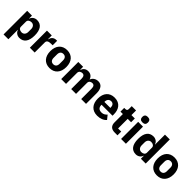

<svg xmlns="http://www.w3.org/2000/svg" viewBox="349 -2359 4170 4170"><g transform="rotate(45 2434.0 -274.5)"><path d="M69 200H217V-88H222C237 -31 295 12 363 12C496 12 565 -85 565 -263C565 -441 496 -537 363 -537C295 -537 237 -495 222 -437H217V-525H69ZM314 -108C258 -108 217 -137 217 -185V-340C217 -388 258 -417 314 -417C370 -417 411 -374 411 -308V-217C411 -151 370 -108 314 -108Z M825 0V-307C825 -368 867 -387 953 -387H990V-525H964C882 -525 842 -469 830 -411H825V-525H677V0Z M1289 12C1443 12 1535 -94 1535 -263C1535 -432 1443 -537 1289 -537C1135 -537 1043 -432 1043 -263C1043 -94 1135 12 1289 12ZM1289 -105C1231 -105 1197 -143 1197 -209V-316C1197 -382 1231 -420 1289 -420C1347 -420 1381 -382 1381 -316V-209C1381 -143 1347 -105 1289 -105Z M1788 0V-340C1788 -392 1832 -417 1875 -417C1923 -417 1947 -385 1947 -317V0H2095V-340C2095 -392 2138 -417 2182 -417C2231 -417 2254 -385 2254 -317V0H2402V-329C2402 -461 2346 -537 2245 -537C2165 -537 2104 -490 2085 -431H2082C2059 -500 2007 -537 1935 -537C1857 -537 1813 -492 1794 -436H1788V-525H1640V0Z M2753 12C2849 12 2926 -21 2973 -75L2899 -167C2866 -133 2832 -104 2770 -104C2691 -104 2654 -148 2654 -217V-225H2991V-269C2991 -411 2921 -537 2747 -537C2589 -537 2501 -429 2501 -263C2501 -95 2592 12 2753 12ZM2750 -428C2809 -428 2838 -385 2838 -321V-312H2654V-320C2654 -385 2691 -428 2750 -428Z M3368 0V-115H3272V-410H3376V-525H3272V-667H3139V-581C3139 -545 3127 -525 3087 -525H3050V-410H3124V-153C3124 -53 3178 0 3280 0Z M3553 -581C3613 -581 3639 -612 3639 -654V-676C3639 -718 3613 -749 3553 -749C3493 -749 3467 -718 3467 -676V-654C3467 -612 3493 -581 3553 -581ZM3479 0H3627V-525H3479Z M4087 0H4235V-740H4087V-437H4082C4067 -495 4009 -537 3941 -537C3808 -537 3739 -441 3739 -263C3739 -85 3808 12 3941 12C4009 12 4067 -31 4082 -88H4087ZM3990 -108C3934 -108 3893 -151 3893 -217V-308C3893 -374 3934 -417 3990 -417C4046 -417 4087 -388 4087 -340V-185C4087 -137 4046 -108 3990 -108Z M4586 12C4740 12 4832 -94 4832 -263C4832 -432 4740 -537 4586 -537C4432 -537 4340 -432 4340 -263C4340 -94 4432 12 4586 12ZM4586 -105C4528 -105 4494 -143 4494 -209V-316C4494 -382 4528 -420 4586 -420C4644 -420 4678 -382 4678 -316V-209C4678 -143 4644 -105 4586 -105Z"/></g></svg>

Font: IBM Plex Sans Thai Looped
Style: Bold
Weight: 700
Designer: Mike Abbink, Paul van der Laan, Pieter van Rosmalen, Ben Mitchell, Mark Frömberg
Foundry: Bold Monday
Version: Version 1.1